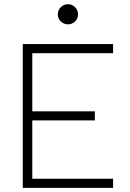

<svg xmlns="http://www.w3.org/2000/svg" viewBox="-20 -906 626 926"><path d="M89.8 0V-693.4H525.4V-649.4H135.7V-369.1H437.5V-325.2H135.7V-43.9H525.4V0ZM307.6 -788.6Q287.6 -788.6 273.2 -802.7Q258.8 -816.9 258.8 -836.9Q258.8 -856.9 273.2 -871.3Q287.6 -885.7 307.6 -885.7Q327.6 -885.7 342 -871.3Q356.4 -856.9 356.4 -836.9Q356.4 -816.9 342 -802.7Q327.6 -788.6 307.6 -788.6Z"/></svg>

Font: Cascadia Code ExtraLight
Style: Regular
Weight: 200
Monospace: yes
Designer: Aaron Bell
Foundry: Saja Typeworks
Version: Version 2407.024; ttfautohint (v1.8.4)